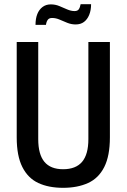

<svg xmlns="http://www.w3.org/2000/svg" viewBox="-20 -887 606 919"><path d="M282 12Q213 12 163.5 -11Q114 -34 87 -87.5Q60 -141 60 -229V-686H163V-221Q163 -148 192.5 -112.5Q222 -77 282 -77Q343 -77 373 -112.5Q403 -148 403 -221V-686H506V-229Q506 -141 479 -87.5Q452 -34 401.5 -11Q351 12 282 12ZM150 -768Q150 -798 158.5 -819.5Q167 -841 183.5 -853.5Q200 -866 223 -866Q245 -866 264 -858Q283 -850 301.5 -842Q320 -834 337 -834Q351 -834 357 -842.5Q363 -851 366 -867H416Q416 -838 407 -816Q398 -794 382 -782Q366 -770 342 -770Q321 -770 301.5 -778Q282 -786 264.5 -793.5Q247 -801 229 -801Q215 -801 208.5 -792Q202 -783 200 -768Z"/></svg>

Font: Archivo Condensed Medium
Style: Regular
Weight: 500
Width: 3
Designer: Hector Gatti
Foundry: Omnibus-Type
Version: Version 2.001